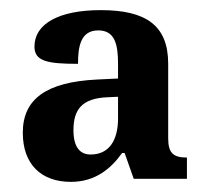

<svg xmlns="http://www.w3.org/2000/svg" viewBox="-20 -739 409 379"><path d="M120 -380C168 -380 199 -406 221 -437H226L244 -386H349V-428C322 -428 312 -437 312 -466V-613C312 -689 268 -719 179 -719C96 -719 48 -692 48 -647C48 -618 74 -613 134 -613C134 -647 139 -679 174 -679C207 -679 213 -651 213 -613V-584L171 -582C72 -577 25 -544 25 -477C25 -415 61 -380 120 -380ZM159 -434C139 -434 125 -447 125 -482C125 -523 142 -545 192 -547L213 -548V-505C213 -463 196 -434 159 -434Z"/></svg>

Font: Noto Serif Ethiopic Condensed
Style: Bold
Weight: 700
Width: 3
Designer: Monotype Design Team
Foundry: Monotype Imaging Inc.
Version: Version 2.102